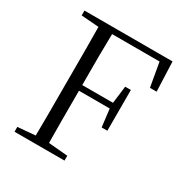

<svg xmlns="http://www.w3.org/2000/svg" viewBox="-167 -860 958 995"><g transform="rotate(30 312.5 -362.5)"><path d="M55 0V-29L160 -38Q161 -103 161 -167Q161 -250 161 -335V-390Q161 -475 161 -559Q161 -624 160 -688L55 -696V-725H582L589 -548H549L524 -691H240Q239 -625 238 -558Q238 -475 238 -385H422L435 -489H469V-245H435L422 -351H238Q238 -253 238 -170Q239 -103 239 -39L354 -29V0Z"/></g></svg>

Font: Early Summer Mincho Light
Style: Regular
Weight: 300
Designer: GuiWonder
Version: Version 1.002